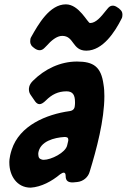

<svg xmlns="http://www.w3.org/2000/svg" viewBox="-20 -856 583 883"><path d="M194 -645C215 -669 241 -691 266 -691C322 -691 311 -623 377 -623C453 -623 509 -710 539 -770C542 -775 543 -781 543 -787C543 -792 544 -804 529 -815V-816L520 -822C513 -827 506 -830 499 -830C490 -830 483 -826 477 -819L467 -807C444 -778 421 -750 394 -750C383 -750 344 -836 283 -836C208 -836 156 -744 123 -685C120 -680 119 -674 119 -667C119 -663 118 -651 131 -640L140 -633C147 -628 155 -625 162 -625C170 -625 177 -628 184 -635ZM131 -484C112 -465 113 -449 113 -444C113 -435 116 -426 122 -418L142 -389C148 -381 155 -377 162 -377C170 -377 180 -383 191 -394C218 -421 247 -436 286 -436C315 -436 325 -419 325 -386C325 -381 325 -375 324 -369C323 -355 315 -347 300 -345C193 -330 70 -279 34 -168C21 -128 23 -108 23 -107C23 -49 57 7 121 7C170 4 219 -23 256 -54C263 -59 269 -62 273 -62C279 -62 282 -57 282 -46C282 -23 295 -17 315 -17L336 -19C363 -22 385 -41 392 -65C424 -169 460 -304 460 -414C460 -433 459 -451 456 -468C445 -549 410 -573 334 -573C258 -573 186 -539 131 -484ZM289 -188C282 -154 215 -121 181 -121C176 -121 171 -122 168 -124C156 -128 156 -141 156 -152C164 -207 230 -223 276 -226C286 -226 294 -225 294 -213C294 -210 294 -208 293 -205Z"/></svg>

Font: Bangerz
Style: Bold
Weight: 700
Designer: vernon adams
Foundry: Vernon Adams
Version: Version 2.10;December 28, 2023;FontCreator 13.0.0.2683 64-bi